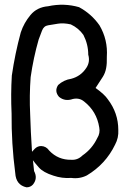

<svg xmlns="http://www.w3.org/2000/svg" viewBox="-20 -761 540 817"><path d="M184.6 -734.4Q252 -749 316.4 -730.5Q369.1 -702.1 403.3 -653.3Q439.5 -591.8 434.6 -519.5Q435.5 -491.2 431.6 -470.7Q427.7 -450.2 417.5 -434.1Q407.2 -418 386.7 -386.7Q424.8 -359.4 438.5 -338.9Q483.4 -280.3 483.4 -208Q485.4 -174.8 469.7 -145.5Q429.7 -62.5 349.6 -14.6Q318.4 1 283.2 -3.9Q244.1 -1 207 -13.7Q164.1 -27.3 145.5 -48.3Q127 -69.3 120.1 -79.1L125 -33.2Q141.6 -2 120.1 24.4Q109.4 36.1 92.8 36.1Q47.9 26.4 44.9 -24.4Q28.3 -150.4 29.3 -278.3Q25.4 -359.4 30.3 -439.5Q43.9 -533.2 68.4 -623Q82 -664.1 109.9 -697.3Q137.7 -730.5 184.6 -734.4ZM281.2 -657.2Q250 -664.1 226.6 -660.2Q203.1 -656.2 184.6 -653.3Q166 -650.4 158.7 -630.4Q151.4 -610.4 144.5 -592.8Q122.1 -514.6 110.4 -432.6Q104.5 -353.5 108.4 -274.4Q110.4 -204.1 116.2 -115.2Q122.1 -122.1 127.9 -127.9Q139.6 -139.6 155.3 -139.6Q176.8 -138.7 189.5 -120.1Q227.5 -80.1 283.2 -81.1Q310.5 -79.1 331.1 -99.6Q372.1 -127.9 393.6 -172.9Q407.2 -194.3 402.3 -218.8Q391.6 -287.1 337.9 -329.1Q327.1 -337.9 315.4 -340.3Q303.7 -342.8 290 -339.8Q256.8 -328.1 231.4 -348.6Q210 -373 227.5 -399.4Q251 -420.9 283.2 -425.8Q324.2 -436.5 347.7 -472.7Q364.3 -498 355.5 -528.3Q355.5 -572.3 335 -612.3Q314.5 -641.6 281.2 -657.2Z"/></svg>

Font: JasonHandwriting1
Style: Regular
Weight: 400
Version: Version 1.48.20